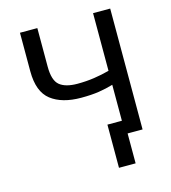

<svg xmlns="http://www.w3.org/2000/svg" viewBox="-127 -814 970 1092"><g transform="rotate(-15 358.0 -268.0)"><path d="M92.3 -711.6H194.6V-484.4Q194.6 -403.4 229 -375Q263.5 -346.6 333.8 -346.6Q385.3 -346.6 432.2 -353.5Q479 -360.4 522.7 -372.2V-711.6H623.6V0H522.7V-289.8Q481.9 -277.7 438.6 -271Q395.2 -264.2 333.8 -264.2Q220.9 -264.2 156.6 -314.1Q92.3 -364 92.3 -484.4ZM535.5 -78.1V176.1H437.5V-78.1Z"/></g></svg>

Font: Inter UI
Style: Regular
Weight: 400
Designer: Rasmus Andersson
Foundry: rsms
Version: Version 2.2